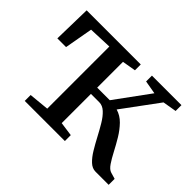

<svg xmlns="http://www.w3.org/2000/svg" viewBox="-111 -754 966 966"><g transform="rotate(45 372.0 -271.0)"><path d="M136 0V-42L243.5 -52.5V-494.5L118.5 -489.5L91.5 -338.5H29.5L34 -542.5H419V-501L346.5 -488.5V-305H436L570 -488.5L498.5 -501V-542.5H708.5V-501L635 -488.5L493.5 -296.5Q526.5 -287 551.8 -261Q577 -235 597 -201.8Q617 -168.5 633.8 -136.2Q650.5 -104 666.2 -80.8Q682 -57.5 699 -52.5L733 -42.5V0H639.5Q616 0 596 -18.8Q576 -37.5 558 -67.2Q540 -97 522.5 -130.2Q505 -163.5 487.2 -193.2Q469.5 -223 449.2 -241.8Q429 -260.5 405.5 -260.5H346.5V-52.5L421.5 -42V0Z"/></g></svg>

Font: Merriweather 48pt
Style: Regular
Weight: 400
Version: Version 2.100